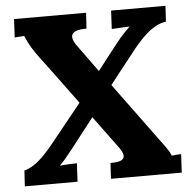

<svg xmlns="http://www.w3.org/2000/svg" viewBox="-51 -751 802 802"><g transform="rotate(-5 350.0 -350.0)"><path d="M21 0 25 -66Q54 -73 84.5 -98.5Q115 -124 154 -173L279 -328Q242 -379 204 -430Q166 -481 128 -532Q112 -553 97.5 -577Q83 -601 73 -626Q57 -625 50.5 -624.5Q44 -624 33 -623L37 -700H339L335 -634Q299 -634 284.5 -625Q270 -616 272.5 -600.5Q275 -585 289 -566L371 -453L453 -558Q476 -587 489 -600.5Q502 -614 515 -627Q499 -626 475 -625Q451 -624 440 -623L444 -700H672L668 -634Q645 -631 622 -618Q599 -605 574.5 -581.5Q550 -558 521 -521L418 -390L594 -150Q610 -129 623.5 -110Q637 -91 644 -74Q661 -76 666.5 -76.5Q672 -77 683 -77L679 0H382L386 -66Q423 -66 435 -75Q447 -84 442 -99.5Q437 -115 422 -134L327 -263L233 -142Q211 -114 199 -100Q187 -86 174 -73Q191 -75 213 -76Q235 -77 246 -77L242 0Z"/></g></svg>

Font: Lora
Style: Italic
Weight: 400
Italic angle: -3°
Designer: Olga Karpushina, Alexei Vanyashin (Cyrillic)
Foundry: Cyreal
Version: Version 3.008